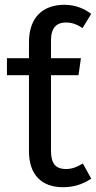

<svg xmlns="http://www.w3.org/2000/svg" viewBox="-20 -770 401 802"><path d="M9 -456H101V-138C101 -40 154 12 243 12C288 12 326 0 361 -24L326 -87C300 -71 279 -64 256 -64C210 -64 193 -89 193 -142V-456H308L318 -527H193V-602C193 -655 218 -676 254 -676C284 -676 302 -667 325 -653L361 -712C336 -731 299 -750 249 -750C160 -750 101 -698 101 -594V-527H9Z"/></svg>

Font: FiraGO Unicode
Style: Regular
Weight: 400
Designer: bBox Type
Foundry: bBox Type GmbH
Version: Version 1.001;PS 001.001;hotconv 1.0.88;makeotf.lib2.5.64775